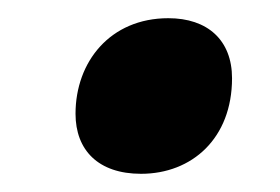

<svg xmlns="http://www.w3.org/2000/svg" viewBox="-20 -459 308 211"><path d="M135 -268C191 -268 235 -307 235 -373C235 -415 208 -439 165 -439C101 -439 63 -391 63 -334C63 -294 88 -268 135 -268Z"/></svg>

Font: Noto Sans Display SemiCondensed Extra
Style: Italic
Weight: 800
Width: 4
Italic angle: -12°
Designer: Monotype Design Team
Foundry: Monotype Imaging Inc.
Version: Version 1.900